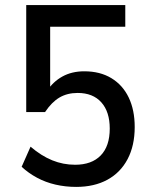

<svg xmlns="http://www.w3.org/2000/svg" viewBox="-20 -725 589 754"><path d="M279 9Q237 9 198 0Q159 -9 125.5 -27Q92 -45 65 -70L100 -149Q142 -113 185 -95.5Q228 -78 275 -78Q340 -78 375.5 -114.5Q411 -151 411 -220Q411 -286 378 -323Q345 -360 285 -360Q244 -360 213.5 -342Q183 -324 157 -285H83V-705H472V-620H177V-367H164Q188 -404 225 -424.5Q262 -445 311 -445Q373 -445 417.5 -418Q462 -391 485.5 -342Q509 -293 509 -226Q509 -153 481 -100Q453 -47 401.5 -19Q350 9 279 9Z"/></svg>

Font: Nunito Sans 10pt SemiCondensed SemiBold
Style: Regular
Weight: 600
Width: 4
Designer: Vernon Adams
Foundry: Vernon Adams
Version: Version 3.101;gftools[0.9.27]